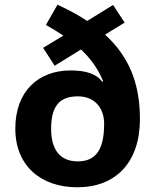

<svg xmlns="http://www.w3.org/2000/svg" viewBox="-20 -785 659 815"><path d="M224 -765 175 -679C202 -664 226 -649 249 -634L163 -582L212 -506L324 -575C366 -535 396 -493 418 -440L414 -438C391 -470 347 -486 280 -486C142 -486 45 -397 45 -239C45 -80 155 10 308 10C471 10 574 -95 574 -280C574 -438 523 -549 426 -638L509 -689L460 -764L350 -696C313 -721 270 -744 224 -765ZM310 -376C387 -376 422 -321 422 -260C422 -154 390 -100 310 -100C230 -100 197 -156 197 -238C197 -330 229 -376 310 -376Z"/></svg>

Font: Noto Sans Bassa Vah
Style: Bold
Weight: 700
Designer: Monotype Design Team
Foundry: Monotype Imaging Inc.
Version: Version 2.002